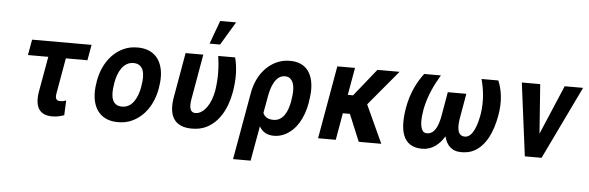

<svg xmlns="http://www.w3.org/2000/svg" viewBox="-57 -980 4243 1383"><g transform="rotate(5 2065.0 -288.5)"><path d="M338 10C372 10 397 3 424 -6L429 -113C413 -107 405 -105 385 -105C354 -105 349 -125 355 -160L400 -415H556L576 -528H146L126 -415H273L228 -162C209 -52 243 10 338 10Z M636 -269 635 -259C628 -220 627 -185 631 -152C643 -58 700 10 813 10C849 10 883 4 913 -10C999 -49 1064 -134 1086 -259L1087 -269C1094 -308 1095 -343 1091 -376C1079 -470 1022 -538 909 -538C873 -538 839 -532 809 -518C723 -479 658 -394 636 -269ZM960 -269 959 -259C944 -176 907 -104 833 -104C758 -104 747 -175 762 -259L763 -269C777 -351 816 -424 889 -424C963 -424 975 -352 960 -269Z M1348 10C1387 10 1422 3 1452 -12C1538 -54 1596 -148 1619 -276C1637 -378 1632 -461 1614 -528H1492C1503 -453 1507 -371 1492 -276C1484 -231 1468 -188 1447 -158C1428 -131 1400 -104 1364 -104C1320 -104 1318 -151 1327 -203L1384 -528H1256L1199 -204C1175 -65 1224 10 1348 10ZM1484 -780 1422 -611H1498L1599 -780Z M1941 10C1970 10 1998 3 2023 -10C2099 -49 2151 -134 2171 -250L2172 -260C2179 -301 2182 -338 2179 -372C2171 -468 2121 -538 2011 -538C1977 -538 1946 -532 1917 -519C1835 -483 1770 -401 1749 -282L1663 203H1790L1835 -49C1856 -14 1886 10 1941 10ZM1928 -104C1887 -104 1863 -120 1852 -148L1874 -270C1887 -344 1918 -424 1984 -424C2000 -424 2013 -420 2023 -411C2054 -384 2057 -327 2045 -260L2044 -250C2030 -172 1998 -104 1928 -104Z M2473 -195 2554 0H2717L2591 -274L2803 -528H2643L2484 -330H2446L2481 -528H2353L2260 0H2388L2422 -195Z M2872 -276C2844 -115 2868 10 3013 10C3085 10 3138 -35 3173 -94C3188 -34 3223 10 3296 10C3332 10 3364 3 3391 -12C3471 -57 3517 -152 3539 -276C3558 -381 3544 -465 3517 -528H3396C3415 -455 3427 -374 3412 -276C3400 -207 3373 -104 3312 -104C3254 -104 3254 -172 3266 -240L3296 -412H3162L3132 -240C3120 -172 3096 -104 3038 -104C3025 -104 3014 -108 3007 -118C2984 -150 2988 -211 2999 -276C3019 -374 3058 -455 3102 -528H2981C2932 -463 2891 -383 2872 -276Z M3846 -172 3820 -528H3687L3755 0H3876L4130 -528H3997Z"/></g></svg>

Font: Asimov
Style: NarIt
Weight: 500
Designer: Google
Version: Version 2.000980; 2014